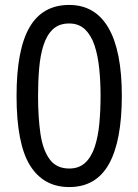

<svg xmlns="http://www.w3.org/2000/svg" viewBox="-20 -796 560 777"><path d="M260 -39Q156 -39 101.5 -126.5Q47 -214 47 -408Q47 -595 99.5 -685.5Q152 -776 260 -776Q365 -776 419 -683Q473 -590 473 -408Q473 -226 421 -132.5Q369 -39 260 -39ZM260 -114Q300 -114 325 -137.5Q350 -161 363.5 -202Q377 -243 382 -296Q387 -349 387 -408Q387 -466 381.5 -519Q376 -572 362.5 -612.5Q349 -653 324 -677Q299 -701 260 -701Q219 -701 194 -677.5Q169 -654 156 -613Q143 -572 138.5 -519.5Q134 -467 134 -408Q134 -322 143.5 -256Q153 -190 180.5 -152Q208 -114 260 -114Z"/></svg>

Font: Noto Sans Tamil UI SemiCondensed
Style: Regular
Weight: 400
Width: 4
Designer: Jelle Bosma - Monotype Design Team
Foundry: Monotype Imaging Inc.
Version: Version 2.004